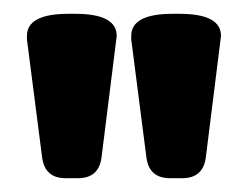

<svg xmlns="http://www.w3.org/2000/svg" viewBox="-20 -722 359 278"><path d="M149 -670 127 -494Q123 -464 93 -464H75Q45 -464 41 -494L19 -665V-670Q19 -702 79 -702H89Q149 -702 149 -670ZM300 -670 278 -494Q274 -464 244 -464H226Q196 -464 192 -494L170 -665V-670Q170 -702 230 -702H240Q300 -702 300 -670Z"/></svg>

Font: mmAsap
Style: Bold
Weight: 700
Designer: Pablo Cosgaya
Foundry: Omnibus-Type
Version: Version 1.001